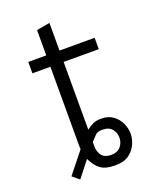

<svg xmlns="http://www.w3.org/2000/svg" viewBox="-158 -776 876 1063"><g transform="rotate(-20 280.0 -244.5)"><path d="M338 185Q280 185 251 163Q222 141 202 98L128 192L88 159L187 35Q186 25 186 17Q186 9 186 -1V-451H80V-518H186V-667L264 -681V-518H471V-451H264V-52Q285 -68 303.5 -76.5Q322 -85 352 -85Q393 -85 421 -64.5Q449 -44 463 -13Q477 18 477 50Q477 76 464 107.5Q451 139 421 162Q391 185 338 185ZM335 123Q373 123 392 100.5Q411 78 411 48Q411 19 393 -3Q375 -25 336 -25Q307 -25 295.5 -12.5Q284 0 264 21V44Q264 81 282 102Q300 123 335 123Z"/></g></svg>

Font: Ubuntu Sans Mono
Style: Regular
Weight: 400
Monospace: yes
Designer: Dalton Maag Ltd
Foundry: Dalton Maag Ltd
Version: Version 1.006